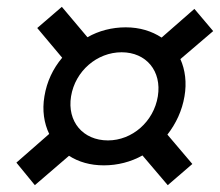

<svg xmlns="http://www.w3.org/2000/svg" viewBox="-20 -655 644 562"><path d="M471 -113 543 -175 470 -261C495 -293 513 -331 520 -373C527 -413 522 -451 508 -482L604 -564L549 -629L453 -545C424 -564 389 -575 348 -575C308 -575 269 -565 236 -546L161 -635L89 -573L162 -486C135 -454 117 -416 110 -373C103 -332 109 -294 124 -263L28 -179L82 -113L182 -199C210 -181 244 -171 284 -171C324 -171 363 -181 397 -200ZM296 -244C223 -244 176 -299 188 -373C200 -447 264 -502 336 -502C408 -502 454 -447 442 -373C430 -299 367 -244 296 -244Z"/></svg>

Font: JetBrains Mono Medium
Style: Italic
Weight: 436
Italic angle: -9°
Monospace: yes
Designer: Philipp Nurullin, Konstantin Bulenkov
Foundry: JetBrains
Version: Version 2.305